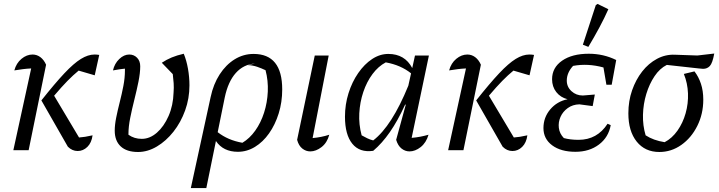

<svg xmlns="http://www.w3.org/2000/svg" viewBox="-20 -766 3666 979"><path d="M48 0 139 -417Q117 -416 97.5 -413.5Q78 -411 53 -407Q63 -444 89.5 -466Q116 -488 146 -488Q168 -488 186 -474.5Q204 -461 215 -436L126 0ZM191 -254Q260 -341 308 -392Q356 -443 392.5 -465.5Q429 -488 462 -488Q468 -488 474 -487.5Q480 -487 486 -486L463 -382L381 -406Q353 -383 324 -353.5Q295 -324 256 -278L383 -65Q398 -66 414 -68.5Q430 -71 452 -76Q447 -38 425.5 -17Q404 4 376 4Q348 4 326 -18Z M684 9Q626 9 595.5 -19.5Q565 -48 565 -100Q565 -129 572.5 -166.5Q580 -204 590.5 -245Q601 -286 609 -327.5Q617 -369 617 -406Q617 -410 617 -416Q594 -414 556 -407Q564 -442 588 -465Q612 -488 639 -488Q663 -488 679 -471.5Q695 -455 695 -428Q695 -394 686 -349.5Q677 -305 665 -257.5Q653 -210 644 -165Q635 -120 635 -84V-79Q664 -58 703 -58Q744 -58 780 -89.5Q816 -121 839.5 -174.5Q863 -228 865 -294Q867 -319 865.5 -341.5Q864 -364 861 -388L805 -446Q829 -462 855.5 -473Q882 -484 917 -492Q931 -458 938.5 -415.5Q946 -373 946 -331Q946 -264 924 -203Q902 -142 864.5 -94.5Q827 -47 780 -19Q733 9 684 9Z M953 193 1054 -271Q1068 -337 1100 -386.5Q1132 -436 1176.5 -463.5Q1221 -491 1273 -491Q1419 -491 1419 -310Q1419 -245 1401 -187.5Q1383 -130 1352 -86Q1321 -42 1280 -17Q1239 8 1193 8Q1118 8 1081 -47L1032 193ZM1126 -269 1090 -92Q1142 -51 1216 -38Q1253 -60 1281.5 -100Q1310 -140 1326.5 -191.5Q1343 -243 1345.5 -299Q1348 -355 1334 -408Q1313 -418 1291 -425.5Q1269 -433 1244 -434L1280 -442Q1222 -438 1182.5 -394Q1143 -350 1126 -269Z M1659 -79Q1648 -38 1619.5 -16Q1591 6 1562 6Q1540 6 1521.5 -8.5Q1503 -23 1495 -53L1585 -483H1656L1574 -62Q1619 -66 1659 -79Z M1883 3Q1814 13 1776.5 -33Q1739 -79 1739 -171Q1739 -233 1757 -290.5Q1775 -348 1806.5 -393.5Q1838 -439 1877.5 -465Q1917 -491 1960 -491Q2044 -491 2082 -419L2096 -483H2167L2079 -63Q2102 -65 2123 -69Q2144 -73 2165 -79Q2153 -38 2125 -16Q2097 6 2068 6Q2046 6 2027.5 -8.5Q2009 -23 2000 -53L2049 -232L2046 -233Q2008 -150 1968 -92.5Q1928 -35 1883 3ZM1824 -76Q1838 -68 1852.5 -61Q1867 -54 1883 -50Q1978 -123 2062 -329L2076 -392Q2024 -434 1947 -448Q1909 -428 1879.5 -388.5Q1850 -349 1832.5 -297Q1815 -245 1812 -188Q1809 -131 1824 -76Z M2265 0 2356 -417Q2334 -416 2314.5 -413.5Q2295 -411 2270 -407Q2280 -444 2306.5 -466Q2333 -488 2363 -488Q2385 -488 2403 -474.5Q2421 -461 2432 -436L2343 0ZM2408 -254Q2477 -341 2525 -392Q2573 -443 2609.5 -465.5Q2646 -488 2679 -488Q2685 -488 2691 -487.5Q2697 -487 2703 -486L2680 -382L2598 -406Q2570 -383 2541 -353.5Q2512 -324 2473 -278L2600 -65Q2615 -66 2631 -68.5Q2647 -71 2669 -76Q2664 -38 2642.5 -17Q2621 4 2593 4Q2565 4 2543 -18Z M2914 8Q2840 8 2795.5 -25Q2751 -58 2751 -113Q2751 -167 2785.5 -208Q2820 -249 2874 -260Q2838 -269 2816.5 -296.5Q2795 -324 2795 -362Q2795 -421 2846 -456.5Q2897 -492 2982 -492Q3057 -492 3122 -460L3099 -334H3072L3057 -422Q2977 -444 2902 -430Q2870 -395 2870 -355Q2870 -323 2894 -301Q2918 -279 2952 -279L3013 -284L3002 -225L2934 -234Q2900 -233 2875 -215Q2850 -197 2838 -170Q2826 -143 2829.5 -114Q2833 -85 2855 -62Q2888 -53 2930 -53Q3025 -53 3078 -135L3094 -128Q3083 -66 3034 -29Q2985 8 2914 8ZM2980 -527 2952 -538 3018 -740 3027 -746 3082 -719Q3062 -674 3036 -625.5Q3010 -577 2980 -527Z M3342 9Q3269 9 3226.5 -44Q3184 -97 3184 -188Q3184 -251 3203 -305.5Q3222 -360 3254.5 -401.5Q3287 -443 3330 -466Q3373 -489 3421 -487L3536 -483L3622 -493Q3613 -444 3599.5 -429.5Q3586 -415 3565 -415Q3557 -415 3543 -417L3380 -435Q3344 -417 3317.5 -377.5Q3291 -338 3275.5 -287Q3260 -236 3258.5 -181Q3257 -126 3272 -76Q3312 -50 3369 -41Q3407 -61 3434.5 -100Q3462 -139 3476 -188.5Q3490 -238 3488 -290Q3486 -342 3467 -389L3521 -402Q3542 -375 3554 -339Q3566 -303 3566 -258Q3566 -185 3535.5 -124Q3505 -63 3454 -27Q3403 9 3342 9Z"/></svg>

Font: Piazzolla
Style: Italic
Weight: 400
Italic angle: -11.3°
Designer: Juan Pablo del Peral
Foundry: Huerta Tipografica
Version: Version 1.330